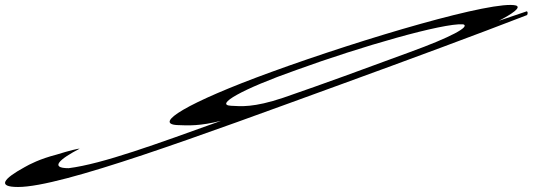

<svg xmlns="http://www.w3.org/2000/svg" viewBox="-446 -509 2125 766"><path d="M637 -222C296 -98 166 -15 261 -10C307 -8 351 -6 436 -27C180 65 -37 145 -172 162C-250 162 -207 125 -128 84C-131 83 -167 91 -221 108C-287 125 -329 147 -348 158C-432 204 -459 237 -374 237C-199 237 350 33 916 -173C1188 -272 1453 -370 1657 -449C1660 -456 1660 -461 1656 -464L1544 -426C1596 -453 1635 -479 1613 -487C1527 -510 1008 -357 637 -222ZM737 -230C993 -323 1322 -418 1402 -412C1431 -403 1354 -361 1189 -301C993 -229 858 -179 684 -119C565 -79 515 -85 476 -87C409 -90 518 -153 737 -230Z"/></svg>

Font: Snowfall
Style: UltraObl
Weight: 400
Designer: Jasper
Foundry: Cannot Into Space Fonts
Version: Version 0.9